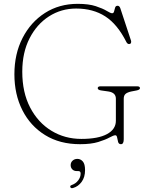

<svg xmlns="http://www.w3.org/2000/svg" viewBox="-20 -734 782 1000"><path d="M624.5 -9Q624.5 17 610 17Q598.5 17 595.2 5.5Q592 -6 590 -17.8Q588 -29.5 580.5 -29.5Q571.5 -29.5 550.2 -17.8Q529 -6 491.8 5.5Q454.5 17 397 17Q291.5 17 214.8 -30.5Q138 -78 96.5 -160.2Q55 -242.5 55 -347Q55 -453.5 97.5 -536.2Q140 -619 214.2 -666.5Q288.5 -714 384.5 -714Q442 -714 479 -701.8Q516 -689.5 536 -677.2Q556 -665 564 -665Q572 -665 574.2 -674.8Q576.5 -684.5 579.5 -694.2Q582.5 -704 592.5 -704Q602 -704 606.5 -691.5L662.5 -522Q664.5 -515 661.8 -509.8Q659 -504.5 652.5 -504.5Q643.5 -504.5 638 -515.5Q591.5 -608 528 -648.8Q464.5 -689.5 376.5 -689.5Q299 -689.5 235.2 -648.8Q171.5 -608 133.8 -534Q96 -460 96 -360.5Q96 -252.5 137 -174Q178 -95.5 247.8 -53Q317.5 -10.5 404 -10.5Q491 -10.5 537.2 -35.5Q583.5 -60.5 583.5 -105V-220Q583.5 -251.5 545 -257.5L506.5 -263Q489 -265.5 489 -275Q489 -284.5 504.5 -284.5H693.5Q709 -284.5 709 -275Q709 -266.5 692 -263L663.5 -257.5Q643 -253 633.8 -244.8Q624.5 -236.5 624.5 -220ZM380 157Q365 157 356.5 148Q348 139 348 126Q348 112 358 102.8Q368 93.5 383 93.5Q399.5 93.5 411.2 106.8Q423 120 423 152Q423 188.5 405.5 212.8Q388 237 361 245Q349.5 248.5 346.5 241Q343 233 354 229.5Q375 222 387.5 205.2Q400 188.5 400 170Q400 157 388 157Z"/></svg>

Font: Fraunces 9pt Soft Thin
Style: Regular
Weight: 100
Version: Version 1.000;[b76b70a41]